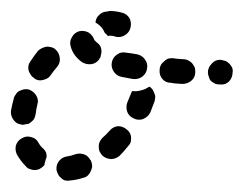

<svg xmlns="http://www.w3.org/2000/svg" viewBox="-31 -303 444 350"><path d="M129 17Q132 14 134 10Q136 6 137 1Q137 -3 136 -7Q135 -8 135 -9Q135 -9 135 -10Q133 -12 132 -14Q128 -20 121 -22Q114 -24 107 -22Q99 -19 92 -18Q83 -17 77 -10Q71 -3 72 7Q73 11 75 15Q77 19 81 22Q84 25 88 26Q93 27 97 26Q109 25 121 21Q126 20 129 17ZM41 5Q37 7 32 7Q28 7 23 5Q19 4 16 0Q7 -9 0 -21Q-4 -29 -2 -38Q1 -47 9 -51Q17 -56 26 -53Q35 -51 39 -43Q43 -36 48 -32Q51 -29 53 -25Q54 -21 54 -17Q52 -12 51 -7Q50 -5 50 -2Q49 -1 49 -1Q48 0 48 0Q45 3 41 5ZM207 -43Q208 -47 208 -52Q208 -56 206 -60Q204 -64 200 -67Q193 -73 184 -73Q175 -72 169 -65Q163 -58 156 -52Q153 -49 151 -45Q149 -41 149 -37Q149 -32 150 -28Q152 -24 155 -20Q161 -14 171 -13Q180 -13 187 -19Q195 -27 202 -36Q205 -39 207 -43ZM-6 -84Q-12 -92 -11 -101Q-9 -112 -6 -123Q-5 -128 -2 -131Q0 -135 4 -137Q8 -139 12 -140Q17 -141 21 -140Q30 -137 35 -129Q40 -121 37 -112Q35 -104 34 -95Q33 -90 31 -86Q29 -83 25 -80Q24 -79 22 -78Q21 -77 20 -77Q17 -77 14 -76Q11 -76 9 -75Q9 -75 9 -76Q9 -76 8 -76Q-1 -77 -6 -84ZM252 -128Q251 -132 249 -136Q248 -139 246 -141Q244 -144 241 -145Q234 -140 225 -138Q217 -136 210 -137Q209 -136 209 -135Q208 -134 208 -133Q205 -125 201 -116Q198 -108 201 -99Q204 -91 213 -87Q221 -83 230 -86Q239 -90 243 -98Q247 -109 251 -119Q252 -124 252 -128ZM387 -155Q393 -162 393 -171Q394 -175 392 -180Q390 -184 387 -187Q384 -190 380 -192Q376 -193 371 -194H370Q361 -194 355 -187Q348 -180 348 -171Q348 -167 350 -162Q351 -158 354 -155Q358 -152 362 -150Q366 -149 370 -149H371Q380 -148 387 -155ZM287 -151 301 -150Q311 -150 318 -156Q325 -162 325 -172Q325 -176 324 -180Q322 -184 319 -188Q316 -191 312 -193Q308 -195 304 -195L290 -196L284 -197Q279 -197 275 -196Q271 -194 268 -191Q264 -188 262 -184Q260 -180 260 -176Q259 -166 265 -159Q271 -152 281 -152ZM25 -167Q22 -171 21 -175Q20 -179 21 -184Q22 -188 25 -192Q31 -201 38 -210Q41 -213 45 -215Q49 -217 54 -218Q58 -218 62 -217Q67 -216 70 -213Q77 -207 78 -197Q79 -188 73 -181Q67 -174 62 -167Q58 -160 50 -158Q42 -155 35 -158Q34 -159 33 -159Q33 -159 32 -160Q31 -160 31 -161Q27 -163 25 -167ZM228 -163Q236 -169 237 -178Q239 -187 233 -195Q228 -202 219 -204Q208 -206 199 -207Q190 -209 183 -204Q175 -199 173 -190Q171 -181 176 -173Q181 -165 190 -163Q200 -161 211 -159Q221 -158 228 -163ZM135 -186Q126 -185 118 -190Q102 -202 98 -218Q95 -227 100 -235Q104 -243 113 -246Q122 -248 130 -244Q138 -239 141 -230Q141 -230 141 -230Q141 -230 141 -230Q143 -228 145 -226Q151 -222 153 -216Q155 -209 153 -203Q153 -201 152 -199Q152 -198 151 -197Q150 -196 150 -195Q144 -187 135 -186ZM169 -283Q180 -283 191 -280Q200 -278 205 -270Q209 -262 207 -253Q205 -244 197 -239Q189 -234 180 -236Q175 -238 169 -238Q167 -238 166 -237Q163 -241 160 -243Q158 -248 155 -252Q150 -258 143 -262Q144 -271 150 -276Q156 -282 165 -282Q167 -283 169 -283Z"/></svg>

Font: FRB American Cursive Dashed Extrabold
Style: Bold Italic
Weight: 800
Italic angle: -25°
Version: Version 2.0;Modular Font Editor K font №1